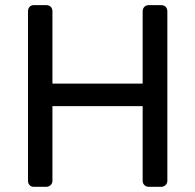

<svg xmlns="http://www.w3.org/2000/svg" viewBox="-20 -720 752 740"><path d="M87.9 -22.9V-675.8Q87.9 -687 94 -693.6Q100.1 -700.2 109.9 -700.2H158.2Q169.4 -700.2 175.8 -693.6Q182.1 -687 182.1 -675.8V-397.9H529.8V-675.8Q529.8 -687 536.4 -693.6Q543 -700.2 553.2 -700.2H601.1Q612.3 -700.2 618.7 -693.6Q625 -687 625 -675.8V-22.9Q625 -13.2 617.9 -6.6Q610.8 0 601.1 0H553.2Q543.5 0 536.6 -6.6Q529.8 -13.2 529.8 -22.9V-311H182.1V-22.9Q182.1 -13.2 175 -6.6Q168 0 158.2 0H109.9Q100.1 0 94 -6.6Q87.9 -13.2 87.9 -22.9Z"/></svg>

Font: Rubik AZ
Style: Regular
Weight: 400
Designer: Hubert and Fischer
Foundry: Hubert & Fischer
Version: Version 2.000